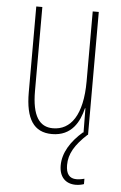

<svg xmlns="http://www.w3.org/2000/svg" viewBox="-53 -565 515 820"><g transform="rotate(5 204.0 -155.0)"><path d="M259 136C259 88 283 48 335 0H337V-527H311V-228C311 -82 261 -15 185 -15C127 -15 95 -60 95 -167V-527H69V-159C69 -45 105 10 183 10C268 10 300 -54 314 -112H316L317 -8L315 -9C264 35 232 86 232 140C232 189 259 217 303 217C317 217 330 214 338 211V188C332 190 316 193 304 193C274 193 259 174 259 136Z"/></g></svg>

Font: Noto Sans Arabic UI XCn Th
Style: Regular
Weight: 100
Width: 2
Designer: Monotype Design Team, Nadine Chahine and Nizar Qandah
Foundry: Monotype Imaging Inc.
Version: Version 2.010